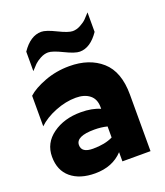

<svg xmlns="http://www.w3.org/2000/svg" viewBox="-141 -858 828 963"><g transform="rotate(-20 273.0 -376.0)"><path d="M233 -110Q297 -110 339 -131V-190Q307 -198 271 -198Q172 -198 172 -151Q172 -110 233 -110ZM339 -293Q339 -336 311.5 -358Q284 -380 238 -380Q184 -380 127.5 -357.5Q71 -335 36 -301V-464Q67 -493 129 -516.5Q191 -540 261 -540Q368 -540 433.5 -482Q499 -424 499 -302V0H349V-49Q294 10 201 10Q120 10 72.5 -29.5Q25 -69 25 -142Q25 -215 86 -259Q147 -303 236 -303Q297 -303 339 -284ZM337 -590Q312 -590 260 -615.5Q208 -641 185 -641Q164 -641 143 -629.5Q122 -618 111 -607Q100 -596 84 -578V-682Q130 -750 188 -750Q213 -750 264.5 -724.5Q316 -699 339 -699Q360 -699 381 -710.5Q402 -722 413 -733Q424 -744 440 -762V-658Q394 -590 337 -590Z"/></g></svg>

Font: Roundo
Style: Bold
Weight: 700
Designer: Namrata Goyal (Gurmukhi), Shiva Nallaperumal (Latin)
Foundry: Indian Type Foundry
Version: Version 1.000;PS 1.0;hotconv 1.0.88;makeotf.lib2.5.647800